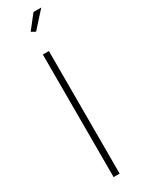

<svg xmlns="http://www.w3.org/2000/svg" viewBox="-242 -941 710 963"><g transform="rotate(-30 113.5 -459.0)"><path d="M96 0V-710H131V0ZM124 -826 100 -839 162 -918H207Z"/></g></svg>

Font: Raleway Thin ExtraLight
Style: Regular
Weight: 250
Version: Version 4.026